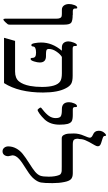

<svg xmlns="http://www.w3.org/2000/svg" viewBox="316 -1178 874 1547"><g transform="rotate(90 753.5 -404.0)"><path d="M100 -553V-552Q147 -552 162.5 -540Q178 -528 178 -485V-43Q178 -33 174 -28Q170 -22 156.5 -8Q143 6 137 6Q130 6 130 -8Q130 -12 130 -14V-403Q130 -424 129.5 -432Q129 -440 125 -450Q121 -460 112.5 -462.5Q104 -465 88 -465H59Q36 -465 24 -481.5Q12 -498 12 -523Q12 -544 20.5 -566.5Q29 -589 42 -589Q48 -589 48 -580V-571Q48 -553 70 -553Z M345 -587 344 -586Q350 -586 350 -577V-568Q350 -552 371 -552H590Q633 -552 653.5 -540.5Q674 -529 690 -498Q725 -433 725 -313Q725 -118 649 1H284L309 -88H556Q610 -88 635.5 -119.5Q661 -151 672 -209Q680 -252 680 -305Q680 -421 636 -451Q616 -465 570 -465H438Q415 -451 394.5 -420.5Q374 -390 374 -361Q374 -345 383.5 -341Q393 -337 416 -337H432Q483 -337 483 -287Q483 -268 474.5 -240.5Q466 -213 455 -213Q446 -213 446 -225Q446 -243 436 -250Q426 -257 403 -257Q354 -257 354 -232Q353 -219 342 -219Q332 -219 327 -246Q322 -273 322 -298Q322 -387 388 -465H362Q338 -465 325.5 -479.5Q313 -494 313 -518Q313 -536 323 -561.5Q333 -587 345 -587Z M835 -587Q842 -587 842 -579V-570Q842 -553 861 -553H905Q941 -553 956 -544.5Q971 -536 978 -511Q984 -488 984 -446Q984 -372 943 -327Q918 -301 897 -286Q872 -269 866 -269Q862 -269 854 -279Q846 -289 846 -293Q846 -297 850 -300L861 -309Q894 -334 913 -360Q931 -386 931 -414Q931 -446 917.5 -455.5Q904 -465 866 -465H859Q803 -465 803 -523Q803 -542 812.5 -564.5Q822 -587 835 -587Z M1099 -599H1097Q1097 -571 1106 -562Q1115 -553 1143 -553H1375Q1409 -553 1424 -537.5Q1439 -522 1446 -485Q1455 -443 1455 -389Q1455 -323 1450 -296.5Q1445 -270 1422 -242Q1401 -215 1353 -185Q1281 -140 1262 -122Q1231 -94 1231 -67Q1231 -63 1234.5 -50.5Q1238 -38 1238 -33Q1238 -13 1227.5 0Q1217 13 1199 13Q1181 13 1170 -0.5Q1159 -14 1159 -33Q1159 -67 1176 -98Q1192 -127 1219 -149Q1246 -171 1295 -202Q1340 -230 1364 -250Q1388 -271 1395.5 -292Q1403 -313 1403 -359Q1403 -410 1390 -443Q1386 -454 1376 -458.5Q1366 -463 1357 -463.5Q1348 -464 1322 -464H1093Q1076 -464 1067 -480.5Q1058 -497 1056.5 -515Q1055 -533 1055 -562Q1055 -602 1073 -643Q1089 -679 1089 -691Q1089 -705 1066 -715Q1033 -728 1033 -763Q1033 -791 1054 -812Q1063 -821 1069 -821Q1075 -821 1075 -811Q1075 -805 1078.5 -801.5Q1082 -798 1084.5 -797Q1087 -796 1098 -792Q1141 -780 1149 -773Q1158 -766 1158 -754Q1158 -744 1149 -729Q1119 -679 1108 -651Q1099 -627 1099 -599Z"/></g></svg>

Font: Libra Serif Modern
Style: Regular
Weight: 400
Designer: Stefan Peev, Context Ltd
Foundry: Stefan Peev, Context Ltd
Version: Version 1.000